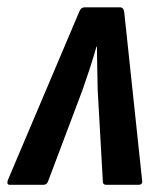

<svg xmlns="http://www.w3.org/2000/svg" viewBox="-45 -512 445 532"><path d="M-18.2 0Q-27.2 0 -23.4 -12.6L174.4 -479.1Q179 -491.7 189.4 -491.7H287.4Q297.4 -491.7 299.2 -478.5L348.8 -12Q350.8 0 338.8 0H249Q240 0 240 -8.6L225.7 -262.1Q224.9 -291.1 224.5 -321.2Q224.1 -351.3 223.6 -382.5H222.2Q213.2 -350.7 203.4 -320.9Q193.6 -291.1 183.4 -262.1L87.8 -8.6Q84 0 76 0Z"/></svg>

Font: Sofia Sans Condensed
Style: Italic
Weight: 400
Italic angle: -9°
Designer: Botio Nikoltchev, Ani Petrova
Foundry: lettersoup
Version: Version 4.101